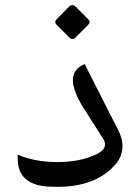

<svg xmlns="http://www.w3.org/2000/svg" viewBox="-20 -706 540 741"><path d="M429.2 -75.7Q354 15.1 201.2 15.1Q184.1 15.1 167 14.2Q48.3 7.3 48.3 -94.2V-108.9Q111.8 -82 192.4 -80.6Q286.1 -78.6 353.5 -111.3Q389.2 -128.9 384.8 -153.8Q382.8 -163.1 380.4 -167L303.7 -287.1Q223.1 -414.6 295.9 -453.1L306.6 -459L437 -202.1Q456.1 -163.6 452.1 -131.1Q448.2 -98.6 429.2 -75.7ZM273 -679.2 320.1 -632.1Q331.1 -621.1 320.6 -610.5L271.3 -561.3Q259.1 -549.6 247.5 -561.3L198.8 -610Q187.2 -621.1 200.4 -633.8L245.9 -679.8Q259.1 -693.1 273 -679.2Z"/></svg>

Font: Gandom FD-WOL
Style: FD-WOL
Weight: 400
Foundry: DejaVu fonts team - Redesigned by Saber Rastikerdar - Based on Samim Font
Version: Version 0.6